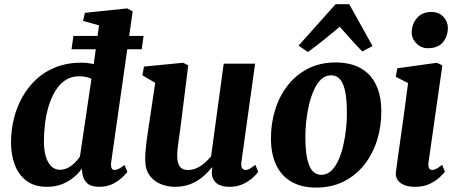

<svg xmlns="http://www.w3.org/2000/svg" viewBox="-20 -856 2122 890"><path d="M495.5 -105.5Q493 -87.5 496.8 -77.8Q500.5 -68 511.5 -68Q519 -68 529.2 -72.8Q539.5 -77.5 557 -91L570.5 -58.5Q564.5 -51.5 547.8 -34.8Q531 -18 503.8 -4Q476.5 10 439 10Q400.5 10 382 -8.5Q363.5 -27 360.5 -61L360 -75Q346 -55 323.5 -35.5Q301 -16 269.5 -3Q238 10 197.5 10Q139 10 102 -18.5Q65 -47 48 -93.8Q31 -140.5 31 -195.5Q31 -250.5 44 -304.2Q57 -358 83 -405Q109 -452 148 -488.2Q187 -524.5 239.8 -545Q292.5 -565.5 359 -565.5Q371.5 -565.5 386.2 -563.8Q401 -562 414.5 -559L439 -738.5L365 -759L373.5 -796.5L569.5 -817L595 -803.5ZM404 -491Q392 -496.5 377.8 -499.5Q363.5 -502.5 347.5 -502.5Q310 -502.5 282.5 -484Q255 -465.5 236 -433.8Q217 -402 205.2 -362.8Q193.5 -323.5 188.5 -281.2Q183.5 -239 183.5 -200Q183.5 -161 192.2 -131.2Q201 -101.5 217.8 -85.2Q234.5 -69 257.5 -69Q277 -69 294.5 -78Q312 -87 326.5 -101.2Q341 -115.5 350.5 -130ZM320.5 -689.5H645.5L637 -627.5H311.5Z M790 10Q759 10 727.5 -1.8Q696 -13.5 674.8 -41Q653.5 -68.5 653 -115Q653 -132.5 654.5 -153.5Q656 -174.5 659 -197.8Q662 -221 665.5 -244.8Q669 -268.5 672.5 -291L699.5 -472L640 -507L647.5 -547.5L829 -565L852.5 -553L819.5 -288.5Q817 -267 813.8 -245Q810.5 -223 807.8 -203Q805 -183 803.2 -166Q801.5 -149 801.5 -137Q801.5 -112 807 -96.8Q812.5 -81.5 823.5 -74.8Q834.5 -68 852 -68Q872.5 -68 892.2 -77Q912 -86 928.8 -100.8Q945.5 -115.5 958.5 -131.5L1017 -561H1162.5L1099 -105Q1096.5 -85.5 1102.2 -76.8Q1108 -68 1118 -68Q1127 -68 1136.2 -73Q1145.5 -78 1163.5 -92L1177 -60Q1172 -51.5 1154.5 -34.8Q1137 -18 1109 -4Q1081 10 1044.5 10Q1006 10 986.2 -4.8Q966.5 -19.5 962.5 -44.5Q962.5 -47.5 962.2 -51.5Q962 -55.5 962 -60.2Q962 -65 962.8 -69.8Q963.5 -74.5 964 -79L962 -80Q949.5 -64 933 -48Q916.5 -32 895.5 -18.8Q874.5 -5.5 848.2 2.2Q822 10 790 10Z M1535 -566.5Q1603 -566.5 1650.2 -540.8Q1697.5 -515 1722.2 -464.8Q1747 -414.5 1747.5 -342Q1748 -270 1727.8 -205.8Q1707.5 -141.5 1668.5 -92.2Q1629.5 -43 1573.2 -14.8Q1517 13.5 1445.5 13.5Q1379.5 13.5 1332.8 -12.5Q1286 -38.5 1261.2 -89Q1236.5 -139.5 1236 -211.5Q1235.5 -284 1255.8 -348.2Q1276 -412.5 1314.8 -461.5Q1353.5 -510.5 1409.2 -538.5Q1465 -566.5 1535 -566.5ZM1515.5 -507Q1489 -507 1469.2 -488.8Q1449.5 -470.5 1435.5 -439.5Q1421.5 -408.5 1412.5 -370.5Q1403.5 -332.5 1399.2 -292.2Q1395 -252 1395.5 -216Q1396 -151 1405.5 -113.8Q1415 -76.5 1431.2 -61Q1447.5 -45.5 1469 -45.5Q1495 -45.5 1514.8 -63.8Q1534.5 -82 1548.5 -112.8Q1562.5 -143.5 1571.2 -181.8Q1580 -220 1584.2 -260.2Q1588.5 -300.5 1588 -337.5Q1587.5 -403.5 1578.2 -440.2Q1569 -477 1553 -492Q1537 -507 1515.5 -507ZM1407 -615 1364 -644.5 1535.5 -836.5H1599L1707 -642.5L1659.5 -617.5Q1633.5 -643.5 1607.2 -673.2Q1581 -703 1555 -732Q1519 -702 1481.8 -671.8Q1444.5 -641.5 1407 -615Z M1904 10Q1873.5 10 1852.8 1.2Q1832 -7.5 1822.2 -23.2Q1812.5 -39 1815.5 -60Q1818 -82 1822.5 -113.5Q1827 -145 1832.5 -184Q1838 -223 1844.5 -269Q1851 -315 1857.8 -366Q1864.5 -417 1871.5 -471L1814.5 -500L1822 -539.5L2005 -565L2030.5 -553L1966.5 -104.5Q1964 -86.5 1968.5 -77.2Q1973 -68 1983 -68Q1992 -68 2002.5 -73.5Q2013 -79 2029.5 -92L2042.5 -60Q2036.5 -52 2019.2 -35.2Q2002 -18.5 1973 -4.2Q1944 10 1904 10ZM1962.5 -632.5Q1931.5 -632.5 1909.2 -656Q1887 -679.5 1888.5 -709.5Q1890.5 -747.5 1914.2 -774Q1938 -800.5 1979.5 -800.5Q2015.5 -800.5 2036 -777.5Q2056.5 -754.5 2056 -726Q2055.5 -687 2032.8 -659.8Q2010 -632.5 1962.5 -632.5Z"/></svg>

Font: Merriweather 24pt ExtraBold
Style: Italic
Weight: 800
Italic angle: -7.8°
Version: Version 2.101